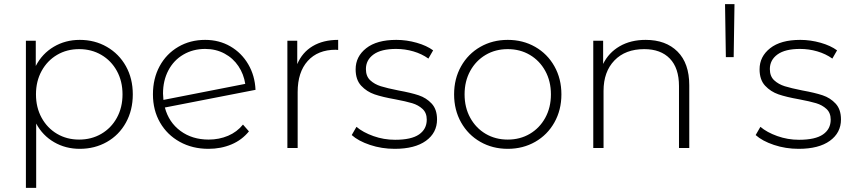

<svg xmlns="http://www.w3.org/2000/svg" viewBox="-20 -720 4145 934"><path d="M500 -492C460.7 -514.7 416.7 -526 368 -526C321.3 -526 279.2 -514.8 241.5 -492.5C203.8 -470.2 174.7 -439 154 -399V-522H106V194H156V-119C176.7 -80.3 205.7 -50.2 243 -28.5C280.3 -6.8 322 4 368 4C416.7 4 460.7 -7.2 500 -29.5C539.3 -51.8 570.2 -83.2 592.5 -123.5C614.8 -163.8 626 -209.7 626 -261C626 -312.3 614.8 -358 592.5 -398C570.2 -438 539.3 -469.3 500 -492ZM473 -69C441 -50.3 405 -41 365 -41C325 -41 289.2 -50.3 257.5 -69C225.8 -87.7 200.8 -113.7 182.5 -147C164.2 -180.3 155 -218.3 155 -261C155 -303.7 164.2 -341.7 182.5 -375C200.8 -408.3 225.8 -434.3 257.5 -453C289.2 -471.7 325 -481 365 -481C405 -481 441 -471.7 473 -453C505 -434.3 530.2 -408.3 548.5 -375C566.8 -341.7 576 -303.7 576 -261C576 -218.3 566.8 -180.3 548.5 -147C530.2 -113.7 505 -87.7 473 -69Z M1089.5 -59.5C1060.5 -47.2 1029 -41 995 -41C941.7 -41 896 -55 858 -83C820 -111 794.7 -149 782 -197L1223 -283C1221 -329 1209.2 -370.5 1187.5 -407.5C1165.8 -444.5 1136.8 -473.5 1100.5 -494.5C1064.2 -515.5 1023.3 -526 978 -526C929.3 -526 885.7 -514.7 847 -492C808.3 -469.3 778.2 -438 756.5 -398C734.8 -358 724 -312.3 724 -261C724 -209.7 735.5 -164 758.5 -124C781.5 -84 813.5 -52.7 854.5 -30C895.5 -7.3 942 4 994 4C1034.7 4 1072 -3.2 1106 -17.5C1140 -31.8 1168.3 -53 1191 -81L1162 -114C1142.7 -90 1118.5 -71.8 1089.5 -59.5ZM872 -454.5C903.3 -472.8 938.7 -482 978 -482C1012.7 -482 1044 -474.5 1072 -459.5C1100 -444.5 1122.7 -424 1140 -398C1157.3 -372 1168.3 -343.3 1173 -312L775 -234C773.7 -247.3 773 -257.7 773 -265C773 -307 781.7 -344.5 799 -377.5C816.3 -410.5 840.7 -436.2 872 -454.5Z M1501 -495.5C1467 -475.2 1442 -446 1426 -408V-522H1378V0H1428V-272C1428 -336.7 1444.3 -387.2 1477 -423.5C1509.7 -459.8 1555 -478 1613 -478L1625 -477V-526C1576.3 -526 1535 -515.8 1501 -495.5Z M1780 -15C1818 -2.3 1858 4 1900 4C1965.3 4 2016 -9 2052 -35C2088 -61 2106 -95.7 2106 -139C2106 -171.7 2097.3 -197.3 2080 -216C2062.7 -234.7 2041.5 -248.2 2016.5 -256.5C1991.5 -264.8 1958.7 -272.7 1918 -280C1881.3 -287.3 1852.8 -294.2 1832.5 -300.5C1812.2 -306.8 1795 -316.5 1781 -329.5C1767 -342.5 1760 -360.7 1760 -384C1760 -413.3 1772.3 -437 1797 -455C1821.7 -473 1858.3 -482 1907 -482C1935.7 -482 1963.7 -478 1991 -470C2018.3 -462 2042.7 -450.3 2064 -435L2087 -475C2066.3 -490.3 2039.7 -502.7 2007 -512C1974.3 -521.3 1941.3 -526 1908 -526C1844.7 -526 1795.8 -512.5 1761.5 -485.5C1727.2 -458.5 1710 -424.3 1710 -383C1710 -349 1719 -322.3 1737 -303C1755 -283.7 1776.7 -269.7 1802 -261C1827.3 -252.3 1860.7 -244.3 1902 -237C1937.3 -230.3 1965 -224 1985 -218C2005 -212 2021.8 -202.7 2035.5 -190C2049.2 -177.3 2056 -160 2056 -138C2056 -107.3 2043.5 -83.3 2018.5 -66C1993.5 -48.7 1954.7 -40 1902 -40C1865.3 -40 1830.2 -46 1796.5 -58C1762.8 -70 1735.3 -85 1714 -103L1691 -63C1712.3 -43.7 1742 -27.7 1780 -15Z M2316.5 -30C2356.2 -7.3 2400.7 4 2450 4C2499.3 4 2543.8 -7.3 2583.5 -30C2623.2 -52.7 2654.3 -84.2 2677 -124.5C2699.7 -164.8 2711 -210.3 2711 -261C2711 -311.7 2699.7 -357.2 2677 -397.5C2654.3 -437.8 2623.2 -469.3 2583.5 -492C2543.8 -514.7 2499.3 -526 2450 -526C2400.7 -526 2356.2 -514.7 2316.5 -492C2276.8 -469.3 2245.7 -437.8 2223 -397.5C2200.3 -357.2 2189 -311.7 2189 -261C2189 -210.3 2200.3 -164.8 2223 -124.5C2245.7 -84.2 2276.8 -52.7 2316.5 -30ZM2557.5 -69C2525.8 -50.3 2490 -41 2450 -41C2410 -41 2374.2 -50.3 2342.5 -69C2310.8 -87.7 2285.8 -113.7 2267.5 -147C2249.2 -180.3 2240 -218.3 2240 -261C2240 -303.7 2249.2 -341.7 2267.5 -375C2285.8 -408.3 2310.8 -434.3 2342.5 -453C2374.2 -471.7 2410 -481 2450 -481C2490 -481 2525.8 -471.7 2557.5 -453C2589.2 -434.3 2614.2 -408.3 2632.5 -375C2650.8 -341.7 2660 -303.7 2660 -261C2660 -218.3 2650.8 -180.3 2632.5 -147C2614.2 -113.7 2589.2 -87.7 2557.5 -69Z M3276 -469C3238 -507 3186.3 -526 3121 -526C3072.3 -526 3030.2 -515.7 2994.5 -495C2958.8 -474.3 2932 -445.7 2914 -409V-522H2866V0H2916V-278C2916 -340 2933.7 -389.3 2969 -426C3004.3 -462.7 3052.7 -481 3114 -481C3167.3 -481 3208.8 -465.7 3238.5 -435C3268.2 -404.3 3283 -359.7 3283 -301V0H3333V-305C3333 -376.3 3314 -431 3276 -469Z M3507 -700 3511 -442H3549L3553 -700Z M3745 -15C3783 -2.3 3823 4 3865 4C3930.3 4 3981 -9 4017 -35C4053 -61 4071 -95.7 4071 -139C4071 -171.7 4062.3 -197.3 4045 -216C4027.7 -234.7 4006.5 -248.2 3981.5 -256.5C3956.5 -264.8 3923.7 -272.7 3883 -280C3846.3 -287.3 3817.8 -294.2 3797.5 -300.5C3777.2 -306.8 3760 -316.5 3746 -329.5C3732 -342.5 3725 -360.7 3725 -384C3725 -413.3 3737.3 -437 3762 -455C3786.7 -473 3823.3 -482 3872 -482C3900.7 -482 3928.7 -478 3956 -470C3983.3 -462 4007.7 -450.3 4029 -435L4052 -475C4031.3 -490.3 4004.7 -502.7 3972 -512C3939.3 -521.3 3906.3 -526 3873 -526C3809.7 -526 3760.8 -512.5 3726.5 -485.5C3692.2 -458.5 3675 -424.3 3675 -383C3675 -349 3684 -322.3 3702 -303C3720 -283.7 3741.7 -269.7 3767 -261C3792.3 -252.3 3825.7 -244.3 3867 -237C3902.3 -230.3 3930 -224 3950 -218C3970 -212 3986.8 -202.7 4000.5 -190C4014.2 -177.3 4021 -160 4021 -138C4021 -107.3 4008.5 -83.3 3983.5 -66C3958.5 -48.7 3919.7 -40 3867 -40C3830.3 -40 3795.2 -46 3761.5 -58C3727.8 -70 3700.3 -85 3679 -103L3656 -63C3677.3 -43.7 3707 -27.7 3745 -15Z"/></svg>

Font: Montserrat Custom ExtraLight
Style: Regular
Weight: 300
Designer: Julieta Ulanovsky
Foundry: Julieta Ulanovsky
Version: Version 7.200